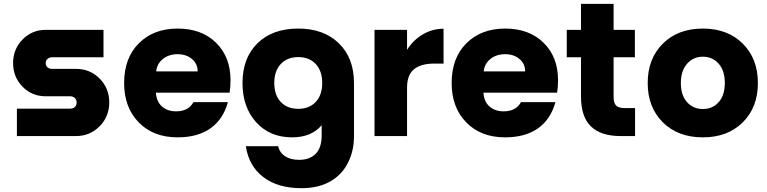

<svg xmlns="http://www.w3.org/2000/svg" viewBox="-20 -715 4033 1009"><path d="M68.8 0V-144H348.1Q363.8 -144 373.3 -152.8Q382.8 -161.6 382.8 -175.8Q382.8 -190.4 373.3 -199.7Q363.8 -209 348.1 -209H220.2Q147.9 -209 98.4 -259.5Q48.8 -310.1 48.8 -383.8Q48.8 -456.5 98.4 -507.3Q147.9 -558.1 220.2 -558.1H523.9V-414.1H254.9Q239.3 -414.1 229.7 -405.5Q220.2 -397 220.2 -382.8Q220.2 -369.1 229.7 -361.1Q239.3 -353 254.9 -353H379.9Q453.1 -353 503.7 -302Q554.2 -251 554.2 -176.8Q554.2 -102.5 503.4 -51.3Q452.6 0 379.9 0Z M913.6 6.8Q785.6 6.8 709 -71.8Q632.3 -150.4 632.3 -278.8Q632.3 -410.2 709.7 -487.5Q787.1 -564.9 913.6 -564.9Q1039.1 -564.9 1115.2 -490.5Q1191.4 -416 1191.4 -293.9Q1191.4 -256.3 1186.5 -228H799.3Q802.2 -181.2 831.1 -155.5Q859.9 -129.9 905.8 -129.9Q970.2 -129.9 996.6 -178.2H1177.7Q1152.8 -87.4 1085.7 -40.3Q1018.6 6.8 913.6 6.8ZM800.8 -339.8H1018.6Q1019 -379.4 989 -404.8Q959 -430.2 913.6 -430.2Q866.7 -430.2 835.7 -404.8Q804.7 -379.4 800.8 -339.8Z M1515.1 6.8Q1397.9 6.8 1326.2 -72.5Q1254.4 -151.9 1254.4 -278.8Q1254.4 -410.6 1333.3 -487.8Q1412.1 -564.9 1547.4 -564.9Q1681.2 -564.9 1760.7 -487.5Q1840.3 -410.2 1840.3 -278.8V0Q1840.3 76.7 1810.1 137.2Q1779.3 201.7 1716.8 237.8Q1654.3 273.9 1564 273.9Q1439.5 273.9 1363.3 215.3Q1287.1 156.7 1272 53.2H1441.4Q1449.7 87.4 1478.3 106.2Q1506.8 125 1552.2 125Q1607.4 125 1638.9 93.3Q1670.4 61.5 1670.4 -2.9V-57.1Q1616.7 6.8 1515.1 6.8ZM1455.3 -378.4Q1421.4 -341.8 1421.4 -278.8Q1421.4 -215.8 1455.3 -179.4Q1489.3 -143.1 1547.4 -143.1Q1605.5 -143.1 1639.4 -179.4Q1673.3 -215.8 1673.3 -278.8Q1673.3 -341.8 1639.4 -378.4Q1605.5 -415 1547.4 -415Q1489.3 -415 1455.3 -378.4Z M1948.2 0V-558.1H2119.1V-453.1Q2151.9 -504.9 2202.1 -534.4Q2252.4 -564 2311 -564V-380.9H2262.2Q2191.4 -380.9 2155.3 -350.8Q2119.1 -320.8 2119.1 -253.9V0Z M2634.8 6.8Q2506.8 6.8 2430.2 -71.8Q2353.5 -150.4 2353.5 -278.8Q2353.5 -410.2 2430.9 -487.5Q2508.3 -564.9 2634.8 -564.9Q2760.3 -564.9 2836.4 -490.5Q2912.6 -416 2912.6 -293.9Q2912.6 -256.3 2907.7 -228H2520.5Q2523.4 -181.2 2552.2 -155.5Q2581.1 -129.9 2627 -129.9Q2691.4 -129.9 2717.8 -178.2H2898.9Q2874 -87.4 2806.9 -40.3Q2739.7 6.8 2634.8 6.8ZM2522 -339.8H2739.7Q2740.2 -379.4 2710.2 -404.8Q2680.2 -430.2 2634.8 -430.2Q2587.9 -430.2 2556.9 -404.8Q2525.9 -379.4 2522 -339.8Z M3317.4 0H3240.2Q3138.7 0 3085.9 -50.3Q3033.2 -100.6 3033.2 -209V-414.1H2958.5V-558.1H3033.2V-694.8H3204.6V-558.1H3316.4V-414.1H3204.6V-206.1Q3204.6 -173.3 3217.8 -160.2Q3231 -147 3263.2 -147H3317.4Z M3673.8 6.8Q3543 6.8 3463.4 -72Q3383.8 -150.9 3383.8 -278.8Q3383.8 -406.7 3463.4 -485.8Q3543 -564.9 3673.8 -564.9Q3803.7 -564.9 3883.3 -485.8Q3962.9 -406.7 3962.9 -278.8Q3962.9 -150.9 3883.3 -72Q3803.7 6.8 3673.8 6.8ZM3789.1 -278.8Q3789.1 -343.8 3756.6 -380.4Q3724.1 -417 3673.8 -417Q3623.5 -417 3590.8 -380.1Q3558.1 -343.3 3558.1 -278.8Q3558.1 -214.4 3590.6 -178.2Q3623 -142.1 3673.8 -142.1Q3724.6 -142.1 3756.8 -178.2Q3789.1 -214.4 3789.1 -278.8Z"/></svg>

Font: Biathlonist
Style: Bold
Weight: 700
Designer: Go4gold
Foundry: Go4gold
Version: Version 3.010;FEAKit 1.0